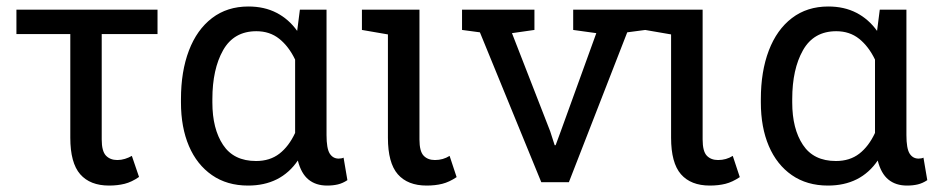

<svg xmlns="http://www.w3.org/2000/svg" viewBox="-20 -558 2889 588"><path d="M314 10.3Q255.9 10.3 225.6 -24.4Q195.3 -59.1 195.3 -136.2V-453.6H30.3V-528.3H462.4V-453.6H291.5V-130.9Q291.5 -95.2 304.4 -81.5Q317.4 -67.9 339.4 -67.9Q351.1 -67.9 362.8 -71.5Q374.5 -75.2 383.8 -80.6L405.8 -16.1Q383.3 -0.5 361.6 4.9Q339.8 10.3 314 10.3Z M739.7 10.3Q675.3 10.3 629.2 -21.7Q583 -53.7 558.6 -110.8Q534.2 -168 534.2 -244.1V-254.4Q534.2 -339.4 558.6 -403.3Q583 -467.3 629.4 -502.7Q675.8 -538.1 740.7 -538.1Q789.6 -538.1 826.9 -518.8Q864.3 -499.5 890.1 -463.4L898.4 -528.3H980V-144.5Q980 -103.5 989.7 -87.9Q999.5 -72.3 1017.1 -72.3Q1026.4 -72.3 1032.2 -75.2L1043.9 -6.3Q1029.3 3.4 1014.6 6.8Q1000 10.3 981.9 10.3Q947.3 10.3 924.8 -8.1Q902.3 -26.4 892.1 -66.4Q839.8 10.3 739.7 10.3ZM764.2 -64.9Q806.6 -64.9 835.7 -87.4Q864.7 -109.9 883.8 -150.9V-375.5Q864.3 -416 835.2 -439.2Q806.2 -462.4 765.1 -462.4Q696.3 -462.4 663.3 -404.3Q630.4 -346.2 630.4 -254.4V-244.1Q630.4 -163.6 663.1 -114.3Q695.8 -64.9 764.2 -64.9Z M1286.6 10.3Q1228.5 10.3 1198.2 -24.4Q1168 -59.1 1168 -136.2V-452.6L1088.4 -466.3V-528.3H1264.6V-130.9Q1264.6 -94.7 1277.3 -81.3Q1290 -67.9 1312 -67.9Q1336.9 -67.9 1356.9 -80.6L1378.4 -15.6Q1356 -0.5 1334.5 4.9Q1313 10.3 1286.6 10.3Z M1637.7 0 1449.7 -459 1395 -466.3V-528.3H1616.7V-466.3L1547.9 -456.5L1665 -155.8L1678.7 -113.3H1681.6L1697.3 -155.8L1806.2 -456.5L1735.4 -466.3V-528.3H1956.5V-466.3L1900.9 -459L1722.2 0Z M2153.8 10.3Q2095.7 10.3 2065.4 -24.4Q2035.2 -59.1 2035.2 -136.2V-452.6L1955.6 -466.3V-528.3H2131.8V-130.9Q2131.8 -94.7 2144.5 -81.3Q2157.2 -67.9 2179.2 -67.9Q2204.1 -67.9 2224.1 -80.6L2245.6 -15.6Q2223.1 -0.5 2201.7 4.9Q2180.2 10.3 2153.8 10.3Z M2515.6 10.3Q2451.2 10.3 2405 -21.7Q2358.9 -53.7 2334.5 -110.8Q2310.1 -168 2310.1 -244.1V-254.4Q2310.1 -339.4 2334.5 -403.3Q2358.9 -467.3 2405.3 -502.7Q2451.7 -538.1 2516.6 -538.1Q2565.4 -538.1 2602.8 -518.8Q2640.1 -499.5 2666 -463.4L2674.3 -528.3H2755.9V-144.5Q2755.9 -103.5 2765.6 -87.9Q2775.4 -72.3 2793 -72.3Q2802.2 -72.3 2808.1 -75.2L2819.8 -6.3Q2805.2 3.4 2790.5 6.8Q2775.9 10.3 2757.8 10.3Q2723.1 10.3 2700.7 -8.1Q2678.2 -26.4 2668 -66.4Q2615.7 10.3 2515.6 10.3ZM2540 -64.9Q2582.5 -64.9 2611.6 -87.4Q2640.6 -109.9 2659.7 -150.9V-375.5Q2640.1 -416 2611.1 -439.2Q2582 -462.4 2541 -462.4Q2472.2 -462.4 2439.2 -404.3Q2406.2 -346.2 2406.2 -254.4V-244.1Q2406.2 -163.6 2439 -114.3Q2471.7 -64.9 2540 -64.9Z"/></svg>

Font: Roboto Slab
Style: Regular
Weight: 400
Designer: Google
Version: Version 2.000; ttfautohint (v1.8.1.43-b0c9)